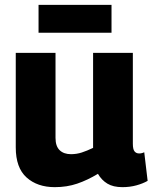

<svg xmlns="http://www.w3.org/2000/svg" viewBox="-20 -762 631 792"><path d="M206 10Q134 10 89.5 -30Q45 -70 45 -154V-544H209V-193Q209 -159 226 -142.5Q243 -126 273 -126Q296 -126 317.5 -133Q339 -140 364 -152V-544H528V-169Q528 -146 535 -137.5Q542 -129 554 -129Q565 -129 575 -134L589 -16Q570 -5 543 2.5Q516 10 485 10Q447 10 423 -4.5Q399 -19 384 -45Q341 -19 298.5 -4.5Q256 10 206 10ZM139 -627V-742H440V-627Z"/></svg>

Font: Georama
Style: Bold
Weight: 700
Designer: Jean-Baptiste Levee
Foundry: Production Type
Version: Version 1.000